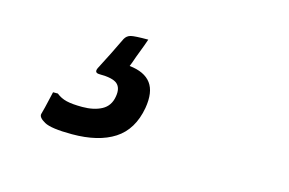

<svg xmlns="http://www.w3.org/2000/svg" viewBox="-49 -134 698 463"><g transform="rotate(15 300.0 98.0)"><path d="M273 -36Q268 -21 261.5 -4.5Q255 12 250 27L246 37Q284 41 300 62.5Q316 84 309 125Q299 181 259.5 206.5Q220 232 154 232Q102 232 85 222.5Q68 213 70 204Q75 186 78 172Q81 158 84 146H96Q107 155 121.5 158.5Q136 162 161 162Q190 162 209.5 151.5Q229 141 233 117Q237 95 225.5 85Q214 75 181 75Q167 75 173 62Q184 41 194.5 20Q205 -1 215 -22Q220 -31 229.5 -33.5Q239 -36 273 -36Z"/></g></svg>

Font: Recursive Sn Lnr St
Style: Italic
Weight: 400
Italic angle: -15°
Version: Version 1.079;hotconv 1.0.112;makeotfexe 2.5.65598; ttfautoh